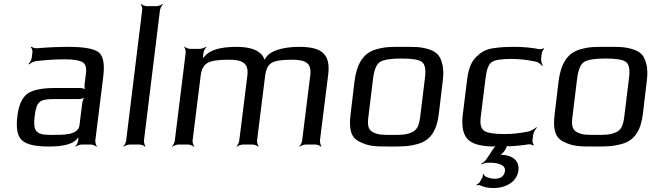

<svg xmlns="http://www.w3.org/2000/svg" viewBox="-20 -731 3314 971"><path d="M462 -20 502 -342C510 -404 503 -445 481 -465C459 -484 408 -494 327 -494C279 -494 225 -492 167 -487C158 -486 143 -491 139 -495L136 -492C141 -488 145 -475 144 -467L141 -442C140 -430 131 -414 124 -408L127 -405C133 -411 150 -420 162 -422C215 -428 263 -431 306 -431C351 -431 381 -426 397 -417C412 -408 418 -390 415 -363L408 -306C406 -297 408 -280 413 -275L415 -277C411 -282 394 -286 385 -286H260C191 -286 144 -276 117 -256C91 -235 74 -198 68 -144C60 -82 68 -41 92 -21C114 0 159 10 226 10C303 10 350 -3 371 -30C373 -34 379 -38 380 -41L376 -42C376 -39 377 -31 376 -27L375 -20C374 -11 367 4 361 9L363 11C368 6 384 0 393 0H440C449 0 463 6 468 11L470 9C466 4 461 -11 462 -20ZM155 -141C165 -220 178 -230 259 -230H378C387 -230 405 -234 410 -239L409 -241C403 -236 397 -219 396 -210L382 -98C376 -47 300 -49 248 -49H230C160 -49 147 -72 155 -141Z M708 -20 789 -680C791 -689 798 -704 804 -709L802 -711C797 -706 781 -700 772 -700H722C713 -700 699 -706 694 -711L692 -709C696 -704 701 -689 699 -680L618 -20C617 -11 610 4 604 9L606 11C611 6 627 0 636 0H686C695 0 709 6 714 11L716 9C712 4 707 -11 708 -20Z M1493 -494C1433 -494 1364 -483 1332 -449C1325 -441 1315 -427 1315 -419L1320 -420C1319 -427 1313 -442 1308 -449C1286 -479 1243 -494 1176 -494C1094 -494 1041 -478 1016 -447C1012 -442 1005 -437 1003 -433L1006 -431C1008 -435 1006 -443 1007 -448L1009 -464C1010 -473 1018 -488 1024 -493L1022 -495C1016 -490 1000 -484 991 -484H941C932 -484 918 -490 914 -495L912 -493C916 -488 920 -473 919 -464L864 -20C863 -11 856 4 850 9L852 11C857 6 873 0 882 0H932C941 0 955 6 960 11L962 9C958 4 953 -11 954 -20L995 -349C999 -380 1010 -402 1030 -413C1048 -424 1085 -429 1138 -429C1204 -429 1239 -413 1231 -349L1190 -20C1189 -11 1182 4 1176 9L1178 11C1183 6 1199 0 1208 0H1258C1267 0 1281 6 1286 11L1288 9C1284 4 1279 -11 1280 -20L1321 -349C1325 -380 1335 -401 1352 -412C1368 -423 1402 -429 1455 -429C1478 -429 1496 -427 1511 -423C1544 -413 1554 -390 1549 -349L1508 -20C1507 -11 1500 4 1494 9L1496 11C1501 6 1517 0 1526 0H1576C1585 0 1599 6 1604 11L1606 9C1602 4 1597 -11 1598 -20L1640 -355C1652 -459 1606 -494 1493 -494Z M2219 -321C2223 -353 2223 -380 2218 -402C2208 -445 2193 -467 2151 -481C2106 -495 2081 -494 2018 -494C1955 -494 1930 -495 1881 -481C1815 -462 1784 -405 1773 -321L1753 -153C1744 -82 1753 -35 1799 -14C1846 10 1880 10 1956 10C2017 10 2045 10 2093 -3C2158 -21 2189 -72 2199 -153L2219 -321ZM2105 -140C2100 -100 2091 -74 2063 -62C2031 -48 2010 -49 1963 -49C1916 -49 1895 -48 1867 -62C1841 -74 1838 -100 1843 -140L1867 -336C1873 -381 1885 -408 1904 -419C1924 -430 1959 -435 2010 -435C2061 -435 2096 -430 2112 -419C2129 -408 2135 -381 2129 -336L2105 -140Z M2534 133C2530 160 2513 173 2482 173C2467 173 2451 169 2436 162C2431 159 2426 152 2425 148L2422 150C2422 153 2422 161 2420 166L2406 190C2403 195 2394 201 2390 203L2391 207C2395 205 2404 204 2410 207C2427 216 2451 220 2478 220C2537 220 2595 189 2602 130C2607 88 2580 63 2543 55C2532 52 2511 51 2502 55L2503 59C2512 55 2525 41 2532 31L2539 20C2541 16 2545 5 2544 3L2539 5C2541 8 2554 9 2558 9C2591 7 2623 4 2652 -1C2660 -2 2673 1 2677 5L2680 2C2676 -2 2672 -13 2673 -21L2676 -46C2677 -60 2688 -78 2695 -85L2693 -88C2685 -80 2665 -69 2652 -66C2610 -57 2570 -53 2531 -53C2478 -53 2443 -59 2428 -70C2412 -81 2407 -104 2411 -139L2436 -339C2441 -380 2451 -406 2467 -417C2483 -428 2516 -433 2567 -433C2607 -433 2649 -428 2691 -419C2703 -416 2717 -405 2722 -397L2725 -399C2720 -407 2715 -426 2717 -439L2720 -463C2721 -470 2728 -481 2732 -484L2730 -487C2725 -484 2712 -481 2705 -483C2666 -490 2626 -494 2586 -494C2535 -494 2517 -493 2473 -487C2432 -480 2412 -466 2387 -442C2361 -416 2348 -376 2342 -326L2320 -148C2314 -98 2321 -57 2340 -33C2365 -1 2411 7 2468 10C2476 10 2488 8 2494 5L2493 2C2486 5 2478 17 2473 24C2462 42 2450 60 2437 78C2432 86 2420 94 2414 97L2416 101C2422 97 2435 92 2444 92H2461C2496 92 2537 102 2534 133Z M3251 -321C3255 -353 3255 -380 3250 -402C3240 -445 3225 -467 3183 -481C3138 -495 3113 -494 3050 -494C2987 -494 2962 -495 2913 -481C2847 -462 2816 -405 2805 -321L2785 -153C2776 -82 2785 -35 2831 -14C2878 10 2912 10 2988 10C3049 10 3077 10 3125 -3C3190 -21 3221 -72 3231 -153L3251 -321ZM3137 -140C3132 -100 3123 -74 3095 -62C3063 -48 3042 -49 2995 -49C2948 -49 2927 -48 2899 -62C2873 -74 2870 -100 2875 -140L2899 -336C2905 -381 2917 -408 2936 -419C2956 -430 2991 -435 3042 -435C3093 -435 3128 -430 3144 -419C3161 -408 3167 -381 3161 -336L3137 -140Z"/></svg>

Font: Gamestation Storm Oblique 
Style: Italic
Weight: 400
Designer: Jonas Hecksher
Foundry: Jonas Hecksher, Playtypeª, e-types AS
Version: Version 1.003